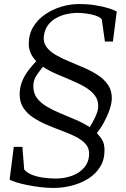

<svg xmlns="http://www.w3.org/2000/svg" viewBox="-20 -837 624 948"><path d="M496 -94.5Q496 -47.5 474.2 -12.8Q452.5 22 416 45Q379.5 68 334.8 79.5Q290 91 243.5 91Q213.5 91 180 87Q146.5 83 115.2 76.8Q84 70.5 60.5 63.2Q37 56 27.5 49.5L48 -112H90.5L99.5 0Q116 18.5 143 28Q170 37.5 200 41Q230 44.5 255 44.5Q299 44.5 336.5 30.5Q374 16.5 397 -11.2Q420 -39 420 -79Q420 -107.5 401.5 -127.5Q383 -147.5 352.2 -162.8Q321.5 -178 285 -191.5Q248.5 -205 212 -220.5Q175.5 -236 144.8 -256Q114 -276 95.5 -304.2Q77 -332.5 77 -372Q77.5 -408 90.2 -437.8Q103 -467.5 122 -491.8Q141 -516 159 -535Q142 -552.5 132 -573.5Q122 -594.5 122 -620.5Q122 -668 144.2 -704.5Q166.5 -741 203 -766Q239.5 -791 283 -804Q326.5 -817 369 -817Q413.5 -817 451 -811Q488.5 -805 515.8 -796.5Q543 -788 556.5 -780L537.5 -632H498L482.5 -741.5Q473 -753 452 -760Q431 -767 405.8 -770.2Q380.5 -773.5 357.5 -773.5Q337 -773 311.2 -767.8Q285.5 -762.5 260.8 -749.8Q236 -737 218.5 -715Q201 -693 196.5 -659Q193 -627.5 209.5 -605Q226 -582.5 255.8 -565.5Q285.5 -548.5 321.8 -533.5Q358 -518.5 395 -502.5Q432 -486.5 463 -466.2Q494 -446 513 -418.5Q532 -391 532 -352.5Q532 -327.5 521 -295.5Q510 -263.5 493.2 -232.8Q476.5 -202 458 -180Q476 -161.5 486 -143.5Q496 -125.5 496 -94.5ZM465 -313.5Q465 -345 446.5 -368Q428 -391 397.8 -408.5Q367.5 -426 331.2 -441Q295 -456 258.5 -471.8Q222 -487.5 192 -507.5Q178 -490 161.2 -466.2Q144.5 -442.5 144.5 -411Q144.5 -376.5 163 -352.2Q181.5 -328 212.2 -310Q243 -292 280 -276.8Q317 -261.5 354.2 -245.5Q391.5 -229.5 423 -209Q436.5 -229.5 450.8 -260Q465 -290.5 465 -313.5Z"/></svg>

Font: Merriweather Light
Style: Italic
Weight: 300
Italic angle: -7.8°
Designer: Eben Sorkin
Foundry: Eben Sorkin
Version: Version 2.101